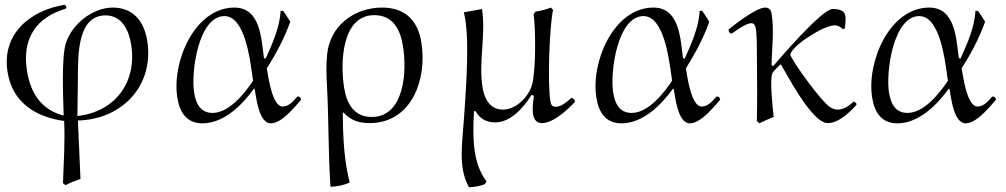

<svg xmlns="http://www.w3.org/2000/svg" viewBox="-20 -505 4250 811"><path d="M602 -332C590 -412 544 -473 457 -473C372 -473 284 -404 258 -322C239 -261 247 -86 249 -17C152 -41 108 -116 94 -206C72 -343 134 -432 257 -468L261 -475L254 -485C109 -462 -14 -363 12 -201C32 -73 129 -11 251 6C255 94 249 182 246 269L257 277C278 266 299 258 320 251L309 4C494 0 632 -142 602 -332ZM534 -317C560 -156 464 -32 307 -15L309 -178C310 -267 305 -440 426 -440C496 -440 525 -375 534 -317Z M1243 -97H1236C1220 -79 1201 -55 1174 -55C1129 -55 1113 -184 1107 -216C1146 -278 1181 -343 1206 -413C1197 -428 1187 -444 1176 -459H1165C1163 -391 1128 -315 1102 -257L1095 -260C1084 -337 1082 -473 970 -473C802 -473 705 -243 729 -93C738 -33 767 16 835 16C927 16 1005 -64 1053 -131L1056 -128C1062 -95 1073 16 1124 16C1170 16 1226 -54 1252 -84C1251 -91 1248 -94 1243 -97ZM1049 -164C1015 -113 949 -28 878 -28C825 -28 807 -70 800 -115C786 -202 819 -437 928 -437C1015 -437 1036 -252 1045 -192Z M1428 -29H1432C1462 5 1500 15 1541 15C1718 15 1785 -168 1760 -325C1745 -420 1690 -473 1594 -473C1475 -473 1374 -395 1362 -277C1357 -234 1359 -188 1361 -144C1369 -1 1366 141 1376 284C1404 283 1433 277 1457 266C1447 223 1428 148 1428 -29ZM1682 -311C1700 -203 1688 -11 1550 -11C1472 -11 1443 -72 1433 -138C1417 -243 1424 -441 1561 -441C1640 -441 1671 -380 1682 -311Z M2394 -92C2376 -77 2353 -54 2327 -54C2312 -54 2307 -63 2305 -77C2292 -151 2301 -393 2316 -463L2307 -473C2286 -465 2265 -459 2242 -456L2234 -445C2243 -381 2244 -203 2227 -146C2213 -97 2161 -42 2104 -42C2049 -42 2025 -90 2018 -137C2001 -248 2033 -356 2016 -467C1989 -462 1964 -457 1939 -453C1966 -354 1948 -134 1942 -35C1933 104 1913 199 1961 286C1984 285 2007 281 2028 273L2035 261C1980 188 1975 93 1982 -36L1989 -35C2008 -2 2036 12 2072 12C2139 12 2194 -54 2225 -104L2235 -101C2232 -69 2215 15 2269 15C2318 15 2379 -43 2408 -74V-81C2405 -86 2400 -90 2394 -92Z M3013 -97H3006C2990 -79 2971 -55 2944 -55C2899 -55 2883 -184 2877 -216C2916 -278 2951 -343 2976 -413C2967 -428 2957 -444 2946 -459H2935C2933 -391 2898 -315 2872 -257L2865 -260C2854 -337 2852 -473 2740 -473C2572 -473 2475 -243 2499 -93C2508 -33 2537 16 2605 16C2697 16 2775 -64 2823 -131L2826 -128C2832 -95 2843 16 2894 16C2940 16 2996 -54 3022 -84C3021 -91 3018 -94 3013 -97ZM2819 -164C2785 -113 2719 -28 2648 -28C2595 -28 2577 -70 2570 -115C2556 -202 2589 -437 2698 -437C2785 -437 2806 -252 2815 -192Z M3586 -76C3568 -59 3545 -42 3518 -42C3506 -42 3496 -46 3484 -54C3452 -74 3331 -238 3318 -274C3324 -312 3460 -398 3504 -398C3518 -398 3529 -393 3540 -382L3549 -385C3552 -432 3564 -467 3497 -467C3451 -467 3265 -248 3247 -227L3239 -229C3240 -297 3251 -378 3239 -448C3237 -463 3228 -473 3212 -473C3174 -473 3086 -403 3058 -381V-373L3063 -365L3071 -363C3086 -374 3132 -407 3152 -407C3172 -407 3177 -394 3177 -280C3178 -184 3179 -88 3177 6L3188 16C3207 5 3228 -2 3248 -11C3244 -46 3230 -174 3243 -197C3248 -206 3269 -225 3278 -234C3297 -204 3408 15 3476 15C3523 15 3570 -32 3597 -61L3598 -67C3594 -70 3592 -75 3586 -76Z M4178 -97H4171C4155 -79 4136 -55 4109 -55C4064 -55 4048 -184 4042 -216C4081 -278 4116 -343 4141 -413C4132 -428 4122 -444 4111 -459H4100C4098 -391 4063 -315 4037 -257L4030 -260C4019 -337 4017 -473 3905 -473C3737 -473 3640 -243 3664 -93C3673 -33 3702 16 3770 16C3862 16 3940 -64 3988 -131L3991 -128C3997 -95 4008 16 4059 16C4105 16 4161 -54 4187 -84C4186 -91 4183 -94 4178 -97ZM3984 -164C3950 -113 3884 -28 3813 -28C3760 -28 3742 -70 3735 -115C3721 -202 3754 -437 3863 -437C3950 -437 3971 -252 3980 -192Z"/></svg>

Font: Asana Math
Style: Regular
Weight: 400
Version: Version 000.958